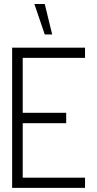

<svg xmlns="http://www.w3.org/2000/svg" viewBox="-20 -916 474 936"><path d="M147.5 -896.5H198.2L234.4 -748H198.2ZM39.1 0V-683.6H394.5V-633.8H90.8V-366.2H302.7V-315.4H90.8V-49.8H394.5V0Z"/></svg>

Font: Post No Bills Jaffna
Style: Regular
Weight: 400
Designer: Kosala Senevirathne, Siva Puranthara, Lasantha Premarathna, Tharique Azeez
Foundry: Mooniak
Version: Version 1.220 ; ttfautohint (v1.6)